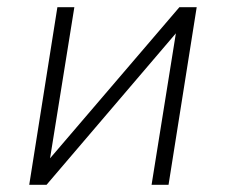

<svg xmlns="http://www.w3.org/2000/svg" viewBox="-20 -512 626 532"><path d="M61 0 139 -492H186L118 -69H115L477 -492H525L447 0H400L468 -424H471L109 0Z"/></svg>

Font: Nunito Sans 7pt SemiCondensed ExtraLight
Style: Italic
Weight: 250
Width: 4
Italic angle: -9°
Designer: Vernon Adams
Foundry: Vernon Adams
Version: Version 3.101;gftools[0.9.27]